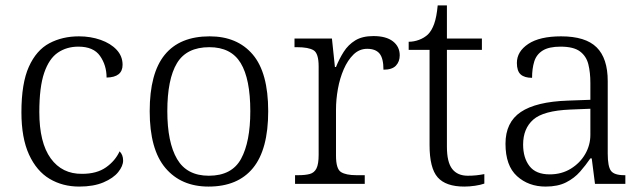

<svg xmlns="http://www.w3.org/2000/svg" viewBox="-20 -678 2373 708"><path d="M272 10Q211 10 163 -18.5Q115 -47 87 -108Q59 -169 59 -264Q59 -371 86.5 -432Q114 -493 162 -518.5Q210 -544 271 -544Q314 -544 351 -531Q388 -518 410 -494.5Q432 -471 432 -439Q432 -393 373 -392Q373 -437 349 -471.5Q325 -506 269 -506Q226 -506 193.5 -484Q161 -462 143 -409.5Q125 -357 125 -265Q125 -152 167 -94Q209 -36 283 -37Q337 -37 371 -61Q405 -85 421 -120Q434 -107 434 -86Q434 -66 416 -43.5Q398 -21 361.5 -5.5Q325 10 272 10Z M749 10Q648 10 590 -58.5Q532 -127 532 -268Q532 -408 587.5 -476Q643 -544 753 -544Q855 -544 912 -477Q969 -410 969 -268Q969 -127 913 -58.5Q857 10 749 10ZM750 -30Q835 -30 869 -92.5Q903 -155 903 -268Q903 -387 867.5 -445.5Q832 -504 752 -504Q668 -504 632.5 -445Q597 -386 597 -268Q597 -153 633 -91.5Q669 -30 750 -30Z M1068 0V-32H1080Q1106 -32 1122.5 -36.5Q1139 -41 1147 -57Q1155 -73 1155 -107V-433Q1155 -481 1136.5 -492.5Q1118 -504 1075 -504H1066V-536H1204L1215 -431H1219Q1231 -461 1247.5 -487Q1264 -513 1290 -529Q1316 -545 1357 -545Q1404 -545 1429 -525.5Q1454 -506 1454 -474Q1454 -451 1440 -436Q1426 -421 1394 -421Q1394 -463 1379.5 -480.5Q1365 -498 1334 -498Q1305 -498 1283.5 -477Q1262 -456 1247.5 -422.5Q1233 -389 1226 -350Q1219 -311 1219 -274V-104Q1219 -55 1237.5 -43.5Q1256 -32 1294 -32H1325V0Z M1692 10Q1624 10 1594 -24Q1564 -58 1564 -143V-494H1487V-524Q1506 -524 1525 -531Q1544 -538 1558 -551Q1572 -565 1581 -590Q1590 -615 1594 -658H1628V-536H1757V-494H1628V-137Q1628 -80 1647.5 -55Q1667 -30 1705 -30Q1722 -30 1736 -31.5Q1750 -33 1766 -36V-1Q1752 4 1731.5 7Q1711 10 1692 10Z M1992 10Q1929 10 1886.5 -28.5Q1844 -67 1844 -148Q1844 -227 1900.5 -265Q1957 -303 2074 -307L2157 -310V-372Q2157 -411 2149.5 -441Q2142 -471 2118.5 -488.5Q2095 -506 2047 -506Q2004 -506 1981 -491.5Q1958 -477 1950 -451Q1942 -425 1942 -391Q1914 -391 1900 -403.5Q1886 -416 1886 -446Q1886 -488 1928 -516Q1970 -544 2049 -544Q2139 -544 2180 -503.5Q2221 -463 2221 -379V-112Q2221 -64 2233 -48Q2245 -32 2282 -32H2286V0H2174L2162 -94H2157Q2140 -69 2119 -45Q2098 -21 2067.5 -5.5Q2037 10 1992 10ZM2007 -35Q2051 -35 2085 -56Q2119 -77 2138 -110Q2157 -143 2157 -181V-277L2083 -274Q1984 -270 1946.5 -237Q1909 -204 1909 -145Q1909 -96 1932.5 -65.5Q1956 -35 2007 -35Z"/></svg>

Font: Noto Serif Sinhala Light
Style: Regular
Weight: 300
Designer: Jelle Bosma - Monotype Design Team
Foundry: Monotype Imaging Inc.
Version: Version 2.007; ttfautohint (v1.8.4.7-5d5b)